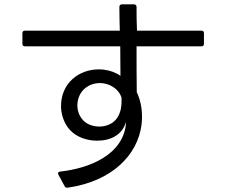

<svg xmlns="http://www.w3.org/2000/svg" viewBox="-20 -823 1040 883"><path d="M83 -622C83 -614 87 -610 95 -610H533C533 -562 534 -516 534 -474C529 -478 524 -481 518 -484C496 -496 466 -504 435 -504C393 -504 348 -491 313 -459C248 -401 243 -291 301 -226C332 -192 380 -176 427 -176C489 -176 542 -202 560 -263C552 -110 387 -48 257 -34C248 -33 244 -27 249 -19L277 33C280 39 285 41 292 40C494 11 613 -109 631 -250C638 -310 627 -362 609 -399C608 -470 608 -540 608 -610C710 -610 810 -610 906 -610C914 -610 918 -614 918 -622V-670C918 -678 914 -682 906 -682H610C608 -720 608 -756 608 -791C608 -798 604 -803 596 -803H541C533 -803 529 -798 529 -791C529 -756 530 -719 531 -682C384 -682 235 -682 95 -682C87 -682 83 -678 83 -670ZM539 -373C540 -337 537 -302 513 -273C495 -252 466 -241 437 -241C406 -241 376 -252 358 -275C327 -312 329 -371 361 -407C382 -431 412 -441 440 -441C482 -441 527 -415 539 -373Z"/></svg>

Font: LINE Seed JP App_OTF Regular
Style: Regular
Weight: 400
Designer: LY Corporation & Fontrix & Fontworks
Version: Version 1.002